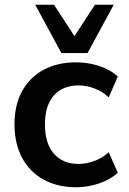

<svg xmlns="http://www.w3.org/2000/svg" viewBox="-20 -777 544 807"><path d="M300 10Q222 10 163.5 -22Q105 -54 73 -113.5Q41 -173 41 -255Q41 -337 73.5 -395Q106 -453 164 -484Q222 -515 300 -515Q350 -515 397.5 -499.5Q445 -484 475 -455L437 -368Q410 -393 376.5 -405.5Q343 -418 311 -418Q244 -418 206.5 -376Q169 -334 169 -254Q169 -174 206.5 -131Q244 -88 311 -88Q342 -88 375.5 -100Q409 -112 437 -137L475 -51Q444 -22 396.5 -6Q349 10 300 10ZM238 -554 128 -757H207L293 -625L379 -757H458L348 -554Z"/></svg>

Font: Mulish ExtraLight
Style: Regular
Weight: 200
Designer: Vernon Adams
Foundry: Vernon Adams
Version: Version 3.603